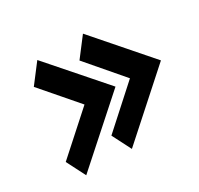

<svg xmlns="http://www.w3.org/2000/svg" viewBox="-116 -677 822 794"><g transform="rotate(-30 294.5 -280.0)"><path d="M84 -23 372 -280 147 -537 79 -448 224 -280 38 -113ZM302 -23 589 -280 365 -537 297 -448 441 -280 256 -113Z"/></g></svg>

Font: Bluebird
Style: SfBdObl
Weight: 700
Designer: Jasper
Foundry: Cannot Into Space Fonts
Version: Version 0.98